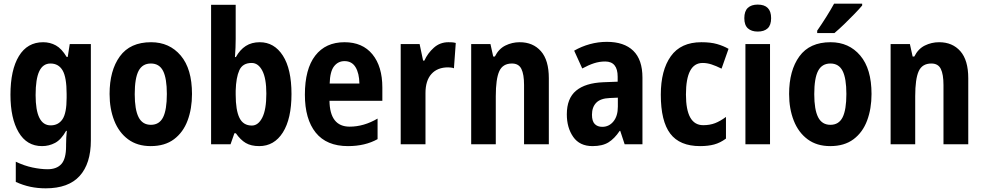

<svg xmlns="http://www.w3.org/2000/svg" viewBox="-20 -837 5359 1046"><path d="M215 -607Q253 -607 284.5 -589.5Q316 -572 343 -527H349L360 -597H475V-72Q475 54 414 121.5Q353 189 229 189Q185 189 145 180.5Q105 172 66 154V44Q112 66 157 75.5Q202 85 239 85Q289 85 314.5 56.5Q340 28 340 -41V-49Q340 -68 341 -87.5Q342 -107 344 -124H340Q313 -76 280 -58.5Q247 -41 209 -41Q126 -41 81.5 -116.5Q37 -192 37 -321Q37 -456 83 -531.5Q129 -607 215 -607ZM255 -491Q214 -491 194 -449Q174 -407 174 -319Q174 -154 256 -154Q298 -154 320.5 -187.5Q343 -221 343 -304V-325Q343 -416 321 -453.5Q299 -491 255 -491Z M1026 -325Q1026 -245 1002 -180.5Q978 -116 928 -78.5Q878 -41 801 -41Q728 -41 678 -78Q628 -115 602.5 -179.5Q577 -244 577 -325Q577 -453 633 -530Q689 -607 803 -607Q903 -607 964.5 -534.5Q1026 -462 1026 -325ZM714 -324Q714 -240 735 -198.5Q756 -157 802 -157Q848 -157 868.5 -198Q889 -239 889 -325Q889 -410 868.5 -450.5Q848 -491 802 -491Q756 -491 735 -451Q714 -411 714 -324Z M1264 -625Q1264 -605 1263 -577.5Q1262 -550 1260 -526H1265Q1287 -566 1319 -586.5Q1351 -607 1395 -607Q1474 -607 1521 -534Q1568 -461 1568 -325Q1568 -190 1521 -115.5Q1474 -41 1392 -41Q1348 -41 1319 -58Q1290 -75 1265 -111H1257L1236 -51H1130V-811H1264ZM1351 -494Q1302 -494 1284 -454.5Q1266 -415 1264 -343V-321Q1264 -237 1284.5 -195Q1305 -153 1352 -153Q1387 -153 1409 -196.5Q1431 -240 1431 -327Q1431 -410 1409 -452Q1387 -494 1351 -494Z M1857 -607Q1955 -607 2009 -541Q2063 -475 2063 -360V-288H1775Q1777 -147 1885 -147Q1962 -147 2037 -191V-79Q1969 -41 1876 -41Q1759 -41 1700 -114.5Q1641 -188 1641 -321Q1641 -461 1697.5 -534Q1754 -607 1857 -607ZM1857 -504Q1822 -504 1800 -476Q1778 -448 1776 -382H1938Q1937 -438 1917 -471Q1897 -504 1857 -504Z M2423 -607Q2431 -607 2441.5 -606.5Q2452 -606 2463 -603L2453 -465Q2447 -468 2436 -469Q2425 -470 2421 -470Q2363 -470 2330.5 -434Q2298 -398 2298 -330V-51H2163V-597H2266L2285 -507H2292Q2310 -547 2343.5 -577Q2377 -607 2423 -607Z M2811 -607Q2884 -607 2927 -558Q2970 -509 2970 -411V-51H2835V-374Q2835 -432 2820.5 -461.5Q2806 -491 2769 -491Q2719 -491 2700 -449Q2681 -407 2681 -313V-51H2547V-597H2652L2667 -529H2676Q2697 -571 2733.5 -589Q2770 -607 2811 -607Z M3286 -609Q3380 -609 3430 -560.5Q3480 -512 3480 -414V-51H3383L3359 -124H3356Q3328 -82 3295 -61.5Q3262 -41 3208 -41Q3138 -41 3103 -91Q3068 -141 3068 -214Q3068 -301 3118.5 -343Q3169 -385 3267 -389L3345 -392V-419Q3345 -502 3277 -502Q3246 -502 3216.5 -492.5Q3187 -483 3152 -464L3108 -561Q3148 -584 3193.5 -596.5Q3239 -609 3286 -609ZM3302 -303Q3251 -301 3228 -277Q3205 -253 3205 -212Q3205 -177 3220 -161.5Q3235 -146 3261 -146Q3298 -146 3322 -175.5Q3346 -205 3346 -256V-305Z M3794 -41Q3683 -41 3631.5 -109Q3580 -177 3580 -321Q3580 -454 3634.5 -530.5Q3689 -607 3801 -607Q3852 -607 3886.5 -597Q3921 -587 3949 -571L3911 -463Q3881 -478 3856.5 -486Q3832 -494 3808 -494Q3717 -494 3717 -322Q3717 -155 3811 -155Q3847 -155 3875.5 -166Q3904 -177 3935 -200V-82Q3904 -59 3871 -50Q3838 -41 3794 -41Z M4108 -812Q4181 -812 4181 -738Q4181 -700 4162 -682.5Q4143 -665 4108 -665Q4074 -665 4054.5 -682.5Q4035 -700 4035 -738Q4035 -776 4054 -794Q4073 -812 4108 -812ZM4175 -597V-51H4041V-597Z M4728 -325Q4728 -245 4704 -180.5Q4680 -116 4630 -78.5Q4580 -41 4503 -41Q4430 -41 4380 -78Q4330 -115 4304.5 -179.5Q4279 -244 4279 -325Q4279 -453 4335 -530Q4391 -607 4505 -607Q4605 -607 4666.5 -534.5Q4728 -462 4728 -325ZM4416 -324Q4416 -240 4437 -198.5Q4458 -157 4504 -157Q4550 -157 4570.5 -198Q4591 -239 4591 -325Q4591 -410 4570.5 -450.5Q4550 -491 4504 -491Q4458 -491 4437 -451Q4416 -411 4416 -324ZM4677 -807Q4662 -789 4635.5 -761.5Q4609 -734 4579.5 -705.5Q4550 -677 4526 -657H4432V-670Q4457 -706 4481.5 -745Q4506 -784 4524 -817H4677Z M5096 -607Q5169 -607 5212 -558Q5255 -509 5255 -411V-51H5120V-374Q5120 -432 5105.5 -461.5Q5091 -491 5054 -491Q5004 -491 4985 -449Q4966 -407 4966 -313V-51H4832V-597H4937L4952 -529H4961Q4982 -571 5018.5 -589Q5055 -607 5096 -607Z"/></svg>

Font: Noto Sans Tamil UI Condensed
Style: Bold
Weight: 700
Width: 3
Designer: Jelle Bosma - Monotype Design Team
Foundry: Monotype Imaging Inc.
Version: Version 2.004; ttfautohint (v1.8.4.7-5d5b)